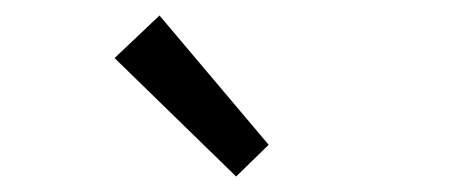

<svg xmlns="http://www.w3.org/2000/svg" viewBox="-20 -801 582 248"><path d="M285 -573 128 -726 186 -781 327 -614Z"/></svg>

Font: TypoPRO Source Sans Pro
Style: Regular
Weight: 400
Designer: Paul D. Hunt
Foundry: Adobe Systems Incorporated
Version: Version 2.020;PS 2.000;hotconv 1.0.86;makeotf.lib2.5.63406